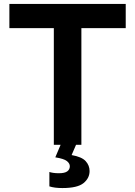

<svg xmlns="http://www.w3.org/2000/svg" viewBox="-20 -733 684 972"><path d="M252.5 0V-590.5H27.5V-713H616.5V-590.5H392V0ZM296 219Q255.5 219 230 210.5V137.5Q236 140 249 142Q262 144 277.5 144Q307.5 144 320.5 134.5Q333.5 125 333.5 108.5Q333.5 94.5 318.8 82.5Q304 70.5 260 63.5L297 -24H365V0L342.5 52Q394 61 413.8 82.8Q433.5 104.5 433.5 133Q433.5 169 402.8 194Q372 219 296 219Z"/></svg>

Font: Heraclito SemiBold
Style: Regular
Weight: 600
Designer: Kostas Bartsokas (font) & Cristiano Sobral (main changes)
Foundry: Kostas Bartsokas (font) & Cristiano Sobral (main changes)
Version: Version 1.00;July 8, 2020;FontCreator 13.0.0.2655 64-bit